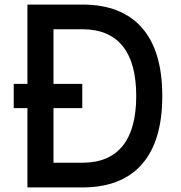

<svg xmlns="http://www.w3.org/2000/svg" viewBox="-20 -820 790 840"><path d="M40 -453H340V-347H40ZM100 -800H340Q512 -800 601 -698.5Q690 -597 690 -400Q690 -203 601 -101.5Q512 0 340 0H100ZM576 -400Q576 -545 516.5 -618.5Q457 -692 340 -692H214V-108H340Q457 -108 516.5 -181.5Q576 -255 576 -400Z"/></svg>

Font: Martian Mono sWd Rg
Style: Regular
Weight: 400
Width: 6
Monospace: yes
Designer: Roman Shamin
Foundry: Evil Martians
Version: Version 1.000